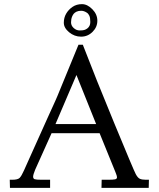

<svg xmlns="http://www.w3.org/2000/svg" viewBox="-20 -907 766 927"><path d="M371.5 -730Q339.4 -730 313.7 -751.2Q288.1 -772.5 288.1 -797.1Q288.1 -821.8 299.6 -841.3Q311 -860.8 330.3 -873.9Q349.6 -887 375.7 -887Q401.9 -887 425.9 -862.4Q450 -837.9 450 -807Q450 -776.1 426.8 -753.1Q403.6 -730 371.5 -730ZM401.1 -769.3Q416 -780.3 416 -800.5Q416 -820.8 411.5 -830.8Q407 -840.8 399.4 -845.7Q385.5 -855 372.1 -855Q358.6 -855 349.7 -850.7Q340.8 -846.4 335.9 -840.5Q331.1 -834.5 328.1 -826.9Q323 -814.7 323 -799Q323 -783.2 335.9 -771.6Q348.9 -760 364.1 -760Q379.4 -760 386.8 -762.2Q394.3 -764.4 401.1 -769.3ZM27.1 -39.1H39.1Q65.9 -39.1 75 -48.3Q84 -57.6 95.8 -84.1Q107.7 -110.6 126.3 -152.2Q145 -193.8 173.6 -257.4Q202.1 -321 214.8 -349.1Q227.5 -377.2 236.8 -397.3Q246.1 -417.5 249.5 -425.5Q252.9 -433.6 257.1 -443.1L358.9 -690.9H379.9Q440.4 -533 533 -309Q625.5 -85 635.3 -66.7Q645 -48.3 655.4 -43.7Q665.8 -39.1 684.1 -39.1H699L698 0H470L470.9 -39.1H501Q525.9 -39.1 535.4 -41.1Q544.9 -43.2 544.9 -51Q544.9 -56.6 540.4 -68Q535.9 -79.3 534.9 -82L460.9 -263.9H229L149.9 -87.9Q139.9 -63.5 139.9 -54Q139.9 -44.4 147.6 -41.7Q155.3 -39.1 180.9 -39.1H221.9V0H28.1ZM248 -308.1H444.1L349.1 -544.9Z"/></svg>

Font: Linden Hill
Style: Regular
Weight: 400
Version: Version 1.202